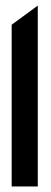

<svg xmlns="http://www.w3.org/2000/svg" viewBox="-20 -671 185 691"><path d="M22 0H116V-651L22 -582Z"/></svg>

Font: Charger Pro
Style: ExBdNar
Weight: 400
Designer: Jasper
Foundry: Cannot Into Space Fonts
Version: Version 1.09